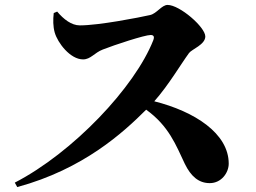

<svg xmlns="http://www.w3.org/2000/svg" viewBox="-20 -743 1040 779"><path d="M198 -690C195 -663 195 -636 202 -611C214 -569 265 -502 317 -502C348 -502 363 -529 397 -542C445 -561 567 -601 591 -601C602 -601 608 -596 602 -580C527 -389 276 -124 40 -2L50 16C319 -57 481 -206 573 -298C665 -232 694 -154 730 -78C754 -29 785 0 831 0C879 0 908 -43 908 -79C908 -202 769 -291 606 -332C665 -399 712 -480 747 -528C758 -543 813 -562 813 -595C813 -633 709 -723 660 -723C636 -723 616 -688 589 -682C545 -672 381 -640 304 -640C270 -640 238 -665 212 -696Z"/></svg>

Font: Noto Serif SC Black
Style: Regular
Weight: 900
Designer: Ryoko NISHIZUKA 西塚涼子 (kana & ideographs); Frank Grießhammer (Latin, Greek & Cyrillic); Wenlong ZHANG 张文龙 (bopomofo); San
Foundry: Adobe
Version: Version 2.001;hotconv 1.1.0;makeotfexe 2.6.0